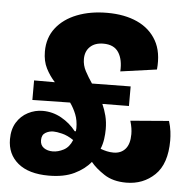

<svg xmlns="http://www.w3.org/2000/svg" viewBox="-50 -726 788 792"><g transform="rotate(5 343.5 -330.5)"><path d="M180 14Q97 14 52.5 -23Q8 -60 8 -122Q8 -163 25.5 -191.5Q43 -220 72 -235Q101 -250 133 -250Q174 -250 210 -230Q246 -210 271 -178H276Q277 -184 277 -191Q277 -223 267 -248Q257 -273 242 -294L86 -291V-372H172Q150 -396 135 -425.5Q120 -455 120 -495Q120 -552 151.5 -592.5Q183 -633 238 -654.5Q293 -676 363 -676Q435 -676 487.5 -652Q540 -628 567 -580.5Q594 -533 587 -461L437 -440Q440 -489 421 -518.5Q402 -548 358 -548Q323 -548 303 -529Q283 -510 283 -478Q283 -452 295.5 -428.5Q308 -405 325 -380L485 -382V-301L375 -300Q385 -278 391.5 -252.5Q398 -227 398 -197Q398 -177 395 -156Q392 -135 384 -115Q397 -110 410.5 -107Q424 -104 438 -104Q469 -104 487 -124.5Q505 -145 505 -186Q505 -198 503 -211Q501 -224 496 -241L655 -254Q662 -232 664.5 -211.5Q667 -191 667 -174Q667 -77 619 -31Q571 15 501 15Q446 15 409.5 -9Q373 -33 353 -58Q328 -27 285.5 -6.5Q243 14 180 14ZM136 -129Q136 -108 151 -97.5Q166 -87 188 -87Q210 -87 233 -99Q256 -111 268 -141Q243 -158 220 -163.5Q197 -169 184 -169Q166 -169 151 -160Q136 -151 136 -129Z"/></g></svg>

Font: Bricolage Grotesque 48pt ExtraBold
Style: Regular
Weight: 800
Designer: Mathieu Triay
Foundry: Atelier Triay
Version: Version 1.000; ttfautohint (v1.8.4.7-5d5b);gftools[0.9.32]